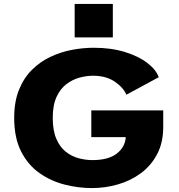

<svg xmlns="http://www.w3.org/2000/svg" viewBox="-20 -950 915 981"><path d="M361.5 -930H556.5V-759H361.5ZM449.5 11Q380.5 11 310.5 -6.8Q240.5 -24.5 182 -65.5Q123.5 -106.5 88 -175.8Q52.5 -245 52.5 -348Q52.5 -430 76.8 -490.5Q101 -551 142.5 -592.5Q184 -634 236.5 -659Q289 -684 346.2 -695Q403.5 -706 459 -706Q547.5 -706 617.5 -684.5Q687.5 -663 732.5 -628.5Q777.5 -594 791 -555.5L625.5 -466Q611 -502 566.8 -532.5Q522.5 -563 455.5 -563Q422.5 -563 386.8 -553.5Q351 -544 319.8 -520.5Q288.5 -497 269 -455Q249.5 -413 249.5 -348Q249.5 -283 267.8 -240.8Q286 -198.5 316 -174.8Q346 -151 381.8 -141.5Q417.5 -132 452 -132Q533.5 -132 576.5 -165.2Q619.5 -198.5 622.5 -249.5H446.5V-386H814V-301.5Q814 -221.5 783 -162.5Q752 -103.5 699.8 -65Q647.5 -26.5 582.5 -7.8Q517.5 11 449.5 11Z"/></svg>

Font: Trispace SemiExpanded ExtraBold
Style: Regular
Weight: 800
Width: 6
Designer: Tyler Finck
Foundry: Etcetera Type Company
Version: Version 1.210; ttfautohint (v1.8.3)